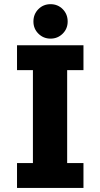

<svg xmlns="http://www.w3.org/2000/svg" viewBox="-20 -922 490 942"><path d="M144 -816.5Q144 -852.5 168.2 -877Q192.5 -901.5 228 -901.5Q263.5 -901.5 287.8 -877Q312 -852.5 312 -816.5Q312 -781 287.5 -756.8Q263 -732.5 228 -732.5Q193 -732.5 168.5 -756.8Q144 -781 144 -816.5ZM389.5 -578H309.5V-122H389.5V0H63.5V-122H141.5V-578H63.5V-700H389.5Z"/></svg>

Font: League Mono Condensed ExtraBold
Style: Regular
Weight: 800
Width: 1
Designer: Tyler Finck
Foundry: The League of Moveable Type / Tyler Finck
Version: Version 2.210